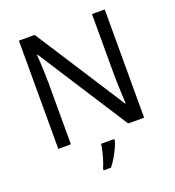

<svg xmlns="http://www.w3.org/2000/svg" viewBox="-163 -841 1085 1190"><g transform="rotate(-20 380.0 -246.5)"><path d="M663 0H558L176 -593H172Q174 -570 175.5 -538.5Q177 -507 178.5 -471.5Q180 -436 180 -399V0H97V-714H201L582 -123H586Q585 -139 583.5 -171Q582 -203 580.5 -241Q579 -279 579 -311V-714H663ZM444 70Q440 88 427.5 115.5Q415 143 398.5 171Q382 199 364 221H316V209Q324 192 332.5 165.5Q341 139 348 110.5Q355 82 357 61H444Z"/></g></svg>

Font: Noto Sans Cham
Style: Regular
Weight: 400
Designer: Monotype Design Team
Foundry: Monotype Imaging Inc.
Version: Version 2.002